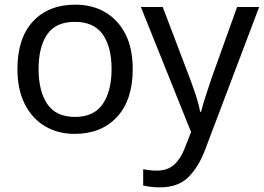

<svg xmlns="http://www.w3.org/2000/svg" viewBox="-20 -566 1135 826"><path d="M551 -269Q551 -136 483.5 -63Q416 10 301 10Q230 10 174.5 -22.5Q119 -55 87 -117.5Q55 -180 55 -269Q55 -402 122 -474Q189 -546 304 -546Q377 -546 432.5 -513.5Q488 -481 519.5 -419.5Q551 -358 551 -269ZM146 -269Q146 -174 183.5 -118.5Q221 -63 303 -63Q384 -63 422 -118.5Q460 -174 460 -269Q460 -364 422 -418Q384 -472 302 -472Q220 -472 183 -418Q146 -364 146 -269ZM586 -536H680L796 -231Q811 -191 823 -154.5Q835 -118 841 -85H845Q851 -110 864 -150.5Q877 -191 891 -232L1000 -536H1095L864 74Q836 150 791.5 195Q747 240 669 240Q645 240 627 237.5Q609 235 596 232V162Q607 164 622.5 166Q638 168 655 168Q701 168 729.5 142Q758 116 774 73L802 2Z"/></svg>

Font: Noto Sans Historical
Style: Regular
Weight: 400
Designer: Monotype Design Team
Foundry: Monotype Imaging Inc.
Version: Version 2.013; ttfautohint (v1.8.4.7-5d5b)